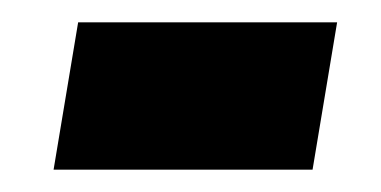

<svg xmlns="http://www.w3.org/2000/svg" viewBox="-20 -389 341 172"><path d="M28 -237 50 -369H282L260 -237Z"/></svg>

Font: Georama SemiCondensed
Style: Bold Italic
Weight: 700
Width: 4
Italic angle: -9°
Designer: Jean-Baptiste Levee
Foundry: Production Type
Version: Version 1.000